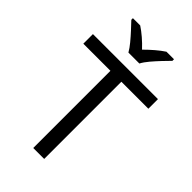

<svg xmlns="http://www.w3.org/2000/svg" viewBox="-281 -1031 1117 1117"><g transform="rotate(45 278.0 -472.0)"><path d="M323 0H233V-635H10V-714H545V-635H323ZM232 -784Q219 -807 197 -833.5Q175 -860 151 -886Q127 -912 109 -931V-944H169Q195 -927 223 -903Q251 -879 276 -852Q303 -879 331 -903Q359 -927 385 -944H447V-931Q428 -912 403.5 -886Q379 -860 356.5 -833.5Q334 -807 322 -784Z"/></g></svg>

Font: Noto Sans Armenian
Style: Regular
Weight: 400
Designer: Monotype Design Team
Foundry: Monotype Imaging Inc.
Version: Version 2.007